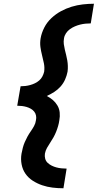

<svg xmlns="http://www.w3.org/2000/svg" viewBox="-20 -853 540 1026"><path d="M318 153Q289 153 260.5 149.5Q232 146 205.5 137Q179 128 155.5 113Q132 98 116.5 76Q101 54 95.5 25.5Q90 -3 95 -32Q98 -48 102 -63.5Q106 -79 112.5 -94Q119 -109 127 -123.5Q135 -138 144.5 -151.5Q154 -165 162 -179.5Q170 -194 172 -210Q175 -223 172.5 -235.5Q170 -248 162.5 -257Q155 -266 144.5 -272Q134 -278 122 -281.5Q110 -285 97.5 -286.5Q85 -288 72 -288L90 -392Q103 -392 115.5 -393.5Q128 -395 141 -398.5Q154 -402 166.5 -408Q179 -414 189.5 -423Q200 -432 206.5 -444.5Q213 -457 216 -470Q219 -493 214.5 -515Q210 -537 204.5 -558.5Q199 -580 196 -602Q193 -624 197 -648Q202 -677 216.5 -705.5Q231 -734 254.5 -756Q278 -778 305.5 -793Q333 -808 362.5 -817Q392 -826 422.5 -829.5Q453 -833 482 -833L465 -728Q450 -728 436 -726.5Q422 -725 408 -721.5Q394 -718 380 -712Q366 -706 353.5 -697Q341 -688 332.5 -675Q324 -662 322 -648Q319 -632 321 -617Q323 -602 326.5 -587.5Q330 -573 333.5 -559Q337 -545 339.5 -530.5Q342 -516 342.5 -500.5Q343 -485 341 -470Q337 -449 328 -428.5Q319 -408 304 -391Q289 -374 269.5 -361.5Q250 -349 230 -340Q248 -331 262.5 -318.5Q277 -306 287 -289Q297 -272 299 -251.5Q301 -231 297 -210Q295 -195 290.5 -179.5Q286 -164 280 -149Q274 -134 266 -119.5Q258 -105 248.5 -91Q239 -77 231 -62.5Q223 -48 220 -32Q218 -18 221.5 -5Q225 8 234.5 17Q244 26 256 32Q268 38 281 41.5Q294 45 308 46.5Q322 48 336 48L319 153Z"/></svg>

Font: Iosevka Curly Slab Extrabold
Style: Italic
Weight: 800
Italic angle: -9°
Monospace: yes
Designer: Belleve Invis
Foundry: Belleve Invis
Version: Version 22.1.2; ttfautohint (v1.8.4)